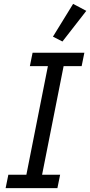

<svg xmlns="http://www.w3.org/2000/svg" viewBox="-20 -970 465 990"><path d="M425 -914 357 -950 253 -781 302 -756ZM276 0 290 -69H197L308 -629H401L415 -698H148L134 -629H227L116 -69H23L9 0Z"/></svg>

Font: LVC Sans
Style: Italic
Weight: 400
Italic angle: -11.31°
Designer: Mike Abbink, Paul van der Laan, Pieter van Rosmalen
Foundry: Bold Monday
Version: Version 3.0